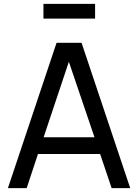

<svg xmlns="http://www.w3.org/2000/svg" viewBox="-20 -971 713 991"><path d="M470.8 -951H204.2V-875H470.8ZM556.2 0H652.1L401 -750H271.9L20.8 0H117.7L176 -176H496.9ZM205.2 -262.5 335.4 -652.1 467.7 -262.5Z"/></svg>

Font: Manrope3 Medium
Style: Regular
Weight: 500
Width: 4
Designer: Mikhail Sharanda
Foundry: Mikhail Sharanda
Version: Version 3.000;PS 003.000;hotconv 1.0.88;makeotf.lib2.5.64775